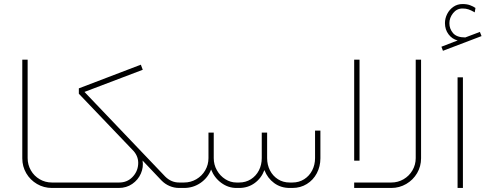

<svg xmlns="http://www.w3.org/2000/svg" viewBox="-20 -931 2405 951"><path d="M261.2 -27H237.4Q204.1 -27 176.5 -43.2Q148.8 -59.4 132.9 -87.2Q116.9 -115.1 116.9 -147.9V-635.3H90.4V-146.6Q90.4 -106.6 109.9 -73.1Q129.5 -39.6 163.2 -19.8Q196.9 0 237.4 0H261.2Z M261.2 0H567.9Q606.1 0 635.1 -20Q664.1 -40 677.8 -71.5Q691.5 -103 686.2 -135.8L779.7 -37.3Q797.2 -19.3 819.9 -9.7Q842.6 0 867.4 0H875.9V-27H867.4Q828.2 -27 798.6 -56.2L398.4 -475.7L687.1 -585.4L677.6 -610.6L370.5 -493.3V-466.7L642.5 -182.1Q667.3 -152.9 664.3 -116.2Q661.4 -79.6 635.3 -53.3Q609.3 -27 570.6 -27H261.2Q244.2 -25.6 237.4 -19.6Q230.7 -13.5 237.4 -7.4Q244.2 -1.3 261.2 0Z M875.9 0H891.6Q937.1 0 973.5 -25.2Q1009.9 -50.4 1025.6 -91.3Q1041.4 -50.8 1075.8 -25.4Q1110.2 0 1151.1 0H1164.6Q1208.2 0 1241.5 -24.3Q1274.7 -48.6 1289.6 -88.6Q1304.9 -48.6 1337.9 -24.3Q1371 0 1415 0H1428.5Q1468.1 0 1499.8 -19.6Q1531.5 -39.1 1549.2 -72.8Q1567 -106.6 1567 -147V-284.2H1540.5V-147.9Q1540.5 -114.7 1526.3 -87Q1512.1 -59.4 1486.5 -43.2Q1460.9 -27 1428.5 -27H1415Q1382.2 -27 1356.8 -43.2Q1331.4 -59.4 1317.2 -87Q1303.1 -114.7 1303.1 -147.9V-274.3H1276.5V-147.9Q1276.5 -114.7 1262.4 -87Q1248.2 -59.4 1222.6 -43.2Q1196.9 -27 1164.6 -27H1151.1Q1121.9 -27 1096 -43.4Q1070.1 -59.8 1054.4 -87.5Q1038.7 -115.1 1038.7 -147.9V-274.3H1012.6V-147.9Q1012.6 -115.1 996.4 -87.2Q980.2 -59.4 952.3 -43.2Q924.5 -27 891.6 -27H875.9Q858.8 -25.6 852.1 -19.6Q845.3 -13.5 852.1 -7.4Q858.8 -1.3 875.9 0Z M1760.8 -135.3V-635.3H1734.3V-135.3ZM1734.3 -27V0H1918.2Q1958.2 0 1992.1 -19.8Q2026.1 -39.6 2045.9 -73.3Q2065.6 -107 2065.6 -147V-635.3H2039.1V-147.9Q2039.1 -115.1 2022.9 -87.2Q2006.7 -59.4 1978.9 -43.2Q1951 -27 1918.2 -27Z M2246.4 0H2272.9V-548.1H2246.4ZM2174 -679.4 2365.1 -752.2 2357 -772.9 2284.6 -745.5Q2242.4 -745.5 2223.9 -767.1Q2205.5 -788.7 2205.9 -816.5Q2205.9 -842.6 2224.1 -865.8Q2242.4 -888.9 2271.1 -888.9Q2287.8 -888.9 2300.8 -884.4Q2313.8 -879.9 2326.9 -872.3Q2327.8 -871.9 2329.1 -871Q2330.5 -870.1 2331.4 -869.6L2335 -891.6Q2324.2 -899.3 2308.5 -905.1Q2292.7 -911 2271.1 -911Q2245.5 -911 2225.7 -897.3Q2205.9 -883.5 2194.9 -861.7Q2183.9 -839.9 2183.9 -816.5Q2183.9 -784.6 2201.7 -761Q2219.4 -737.4 2246.9 -730.7L2166.4 -699.6Z"/></svg>

Font: Arad-VF Thin Dots1
Style: Regular
Weight: 100
Designer: Mohammad Darvishi
Version: Version 1.000;August 30, 2024;FontCreator 15.0.0.2992 64-bit